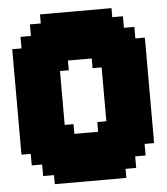

<svg xmlns="http://www.w3.org/2000/svg" viewBox="-53 -798 736 845"><g transform="rotate(-5 315.0 -375.0)"><path d="M260 -537V-494H221V-256H260V-213H365V-256H405V-494H365V-537ZM564 -142V-91H518V-40H471V0H155V-40H107V-91H61V-142H20V-608H61V-659H107V-710H155V-750H471V-710H518V-659H564V-608H606V-142Z"/></g></svg>

Font: DNF Bit Bit TTF
Style: Regular
Weight: 400
Designer: Kim So-Yeon
Foundry: NEOPLE Inc.
Version: Version 1.000;September 28, 2022;FontCreator 14.0.0.2872 64-